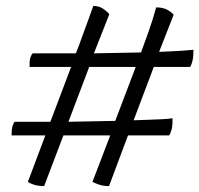

<svg xmlns="http://www.w3.org/2000/svg" viewBox="-20 -614 673 648"><path d="M129 14Q108 14 93.5 9Q79 4 74 0L133 -157H19Q19 -178 22.5 -189Q26 -200 30 -203H150L220 -388H80Q79 -410 83 -421Q87 -432 91 -434H236Q247 -461 257.5 -491Q268 -521 278.5 -548.5Q289 -576 295 -594Q314 -594 328 -584.5Q342 -575 349 -566L297 -434L456 -437Q467 -467 481 -506Q495 -545 507 -589Q531 -589 545.5 -580.5Q560 -572 566 -564L517 -439Q570 -441 597 -443Q624 -445 633 -446Q633 -424 630 -410.5Q627 -397 622 -388H499L431 -208Q497 -210 525.5 -211.5Q554 -213 562 -215Q563 -193 559.5 -178.5Q556 -164 551 -157H412L348 14Q328 14 314 9Q300 4 292 0L352 -157H194ZM211 -203 369 -206 438 -388H281Z"/></svg>

Font: Texturina Medium 12pt Light
Style: Italic
Weight: 300
Italic angle: -11°
Version: Version 1.002